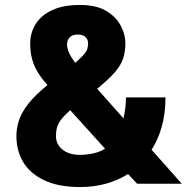

<svg xmlns="http://www.w3.org/2000/svg" viewBox="-20 -733 750 766"><path d="M299.5 13.2Q212.2 13.2 155.6 -14.2Q99 -41.5 72.2 -87.1Q45.5 -132.7 45.5 -190Q45.5 -221.5 55.4 -252.4Q65.3 -283.3 92.1 -317.9Q118.8 -352.5 169.3 -393.7Q147.5 -418.2 132 -442.7Q116.5 -467.2 108.5 -495.7Q100.5 -524.3 100.5 -560Q100.5 -601.3 121.8 -636.2Q143.2 -671.2 187.3 -692.2Q231.5 -713.2 299.5 -713.2Q363.8 -713.2 403.2 -689.8Q442.5 -666.5 461.3 -631.2Q480.2 -596 480.2 -560Q480.2 -525.5 470.9 -498.7Q461.7 -471.8 437.7 -444.2Q413.7 -416.7 367.7 -378.8L472.7 -260.7Q477.5 -281.5 480 -302.3Q482.5 -323 482.5 -344.5H640.2Q640.2 -281.8 625.8 -229.2Q611.3 -176.5 584.8 -135.5L705.2 0H526.8L490.8 -38.7Q450 -13 402 0.1Q354 13.2 299.5 13.2ZM299.5 -115.2Q326.5 -115.2 353.7 -121.4Q380.8 -127.7 399 -139.8L260 -293.5Q236.3 -272.3 223.6 -255.5Q210.8 -238.7 207 -223.2Q203.2 -207.8 203.2 -190Q203.2 -157.8 229 -136.5Q254.8 -115.2 299.5 -115.2ZM247.5 -556Q247.5 -541.2 255.1 -523.4Q262.7 -505.7 280.3 -482.5Q304.2 -503.2 315.3 -516.3Q326.5 -529.5 329 -540.5Q331.5 -551.5 331.5 -560Q331.5 -575.7 320.8 -585.4Q310.2 -595.2 289.5 -595.2Q268.3 -595.2 257.9 -583.8Q247.5 -572.5 247.5 -556Z"/></svg>

Font: Golos Text
Style: Regular
Weight: 400
Designer: A.Korolkova, Vitaly Kuzmin
Foundry: ParaType Ltd
Version: Version 2.004